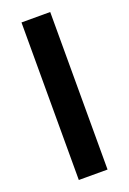

<svg xmlns="http://www.w3.org/2000/svg" viewBox="-129 -683 498 741"><g transform="rotate(-20 120.0 -312.5)"><path d="M61 11V-636H179V11ZM61 0V-125H179V0Z"/></g></svg>

Font: Pixelify Sans SemiBold
Style: Regular
Weight: 600
Designer: Stefie Justprince
Foundry: Typecalism Foundryline
Version: Version 1.000